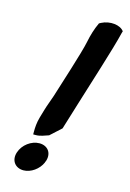

<svg xmlns="http://www.w3.org/2000/svg" viewBox="-105 -715 524 773"><g transform="rotate(15 157.0 -328.5)"><path d="M28 -58C17 -23 38 4 72 4C103 4 135 -19 148 -49V-50C148 -50 149 -52 151 -57C162 -92 141 -118 107 -118C74 -118 39 -93 28 -58ZM81 -219C74 -195 73 -174 73 -157V-146H84C103 -146 120 -154 136 -159L181 -200L217 -317C240 -393 295 -562 312 -634L314 -640C299 -662 255 -668 220 -650L213 -646C200 -618 192 -591 186 -561C177 -516 129 -369 113 -317C107 -298 97 -274 91 -253Z"/></g></svg>

Font: SolarCharger
Style: 952
Weight: 900
Designer: Mew Too
Foundry: Cannot Into Space Fonts/KineticPlasma Fonts
Version: Version 1.100